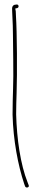

<svg xmlns="http://www.w3.org/2000/svg" viewBox="-20 -666 189 856"><path d="M34 -630C34 -625 34 -615 35 -598C39 -528 37 -497 39 -399C41 -288 36 -247 36 -155C39 -41 60 70 88 154L92 165C96 174 112 170 108 160L103 147C71 66 55 -46 52 -156C52 -188 53 -219 54 -252C57 -339 56 -522 51 -598V-599C51 -615 50 -618 48 -628L57 -630C66 -633 64 -646 55 -646L48 -645H47C41 -645 34 -638 34 -630Z"/></svg>

Font: Stray Cat
Style: ExLtCn
Weight: 200
Version: Version 1.0